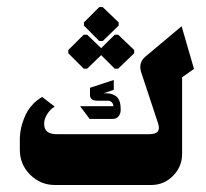

<svg xmlns="http://www.w3.org/2000/svg" viewBox="-20 -529 590 549"><path d="M229.3 -332.7 269.3 -371.3 308 -332.7H318L363.7 -376.7V-386L318 -429.7H308L269.3 -391.3L229.3 -429.7H219.3L175.3 -386V-376.7L219.3 -332.7ZM263.7 -411.7H273.7L319.3 -455.7V-465L273.7 -508.7H263.7L220 -465V-455.7ZM137.3 0H412Q448.7 0 474.7 -26.2Q500.7 -52.3 500.7 -89V-308L534.7 -332L499.3 -454L396 -367.3Q375 -349.7 383.7 -322.3L432 -176.3Q437 -161 431.3 -153.2Q425.7 -145.3 405.3 -145.3H142Q108.3 -145.3 106.3 -171.7Q106.3 -173.3 106.3 -175Q106.3 -188.3 113.8 -200.7Q121.3 -213 128.7 -218.7L136.3 -224.3L100.7 -251.7Q87.3 -244.3 76.7 -233.7Q66 -223 59.5 -212.3Q53 -201.7 48.2 -188.8Q43.3 -176 41.2 -167Q39 -158 37.8 -147.8Q36.7 -137.7 36.7 -135Q36.7 -132.3 36.7 -130V-100.7Q36.7 -59 66.2 -29.5Q95.7 0 137.3 0ZM236.3 -189H302.3Q313 -189 319 -196.5Q325 -204 325 -214V-217.3Q325 -231.7 321.2 -241.2Q317.3 -250.7 310 -255.2Q302.7 -259.7 294.7 -261.2Q286.7 -262.7 275.7 -262.3L305.3 -272V-300.3L237.3 -278V-256.7Q237.3 -250.3 242 -245.7Q246.7 -241 259.7 -241H288Q295 -241 299.2 -237Q303.3 -233 303.7 -229.3L304.3 -225.3H209Z"/></svg>

Font: Jomhuria
Style: Regular
Weight: 400
Designer: Arabic design by Kourosh Beigpour, Latin design by Eben Sorkin, engineering by Lasse Fister and Khaled Hosney
Version: Version 1.0000